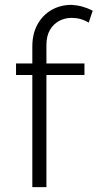

<svg xmlns="http://www.w3.org/2000/svg" viewBox="-20 -770 402 790"><path d="M171 0H113V-461.5H46V-509H113V-578.5Q113 -631 134.2 -669.5Q155.5 -708 192 -729Q228.5 -750 274.5 -750Q320 -747.5 361.5 -726L345 -677Q312.5 -696.5 275 -696.5Q247.5 -696.5 224 -684.2Q200.5 -672 185.8 -647.2Q171 -622.5 171 -584.5V-509H327.5V-461.5H171Z"/></svg>

Font: Argentum Novus Light
Style: Regular
Weight: 300
Designer: Julieta Ulanovsky (font) & Cristiano Sobral (main changes)
Foundry: Julieta Ulanovsky (font) & Cristiano Sobral (main changes)
Version: Version 3.00;November 27, 2020;FontCreator 13.0.0.2655 64-bi